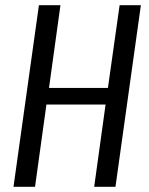

<svg xmlns="http://www.w3.org/2000/svg" viewBox="-20 -720 574 740"><path d="M130 -700H213L164 -346L150 -381H413L391 -346L441 -700H523L425 0H343L392 -354L404 -317H141L164 -354L115 0H32Z"/></svg>

Font: Pathway Extreme Condensed
Style: Italic
Weight: 400
Width: 3
Italic angle: -8°
Version: Version 1.001;gftools[0.9.26]